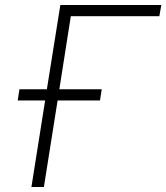

<svg xmlns="http://www.w3.org/2000/svg" viewBox="-20 -750 667 770"><path d="M106 0 161 -347H51L58 -392H168L222 -730H627L619 -685H264L218 -392H388L381 -347H211L156 0Z"/></svg>

Font: NKDuy Mono Thin
Style: Italic
Weight: 100
Italic angle: -9°
Monospace: yes
Designer: NKDuy
Foundry: NKDuy
Version: Version 2.251; ttfautohint (v1.8.4.7-5d5b)